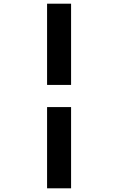

<svg xmlns="http://www.w3.org/2000/svg" viewBox="-20 -770 640 1040"><path d="M235 250V-190H365V250ZM235 -310V-750H365V-310Z"/></svg>

Font: Source Code Pro ExtraBold
Style: Italic
Weight: 800
Italic angle: -11°
Monospace: yes
Designer: Paul D. Hunt, Teo Tuominen
Foundry: Adobe Systems Incorporated
Version: Version 1.016;hotconv 1.0.116;makeotfexe 2.5.65601